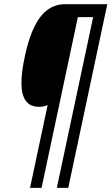

<svg xmlns="http://www.w3.org/2000/svg" viewBox="-20 -780 538 927"><path d="M168.5 -264.2Q83.5 -264.2 83.5 -379.9Q83.5 -432.1 100.1 -508.8Q127 -635.3 174.3 -697.5Q221.7 -759.8 293.9 -759.8H498L309.6 127H254.4L429.7 -697.3H356L180.7 127H125L210 -272.9Q191.4 -264.2 168.5 -264.2Z"/></svg>

Font: Open Sans Hebrew Condensed
Style: Italic
Weight: 400
Width: 3
Italic angle: -12°
Foundry: Ascender Corporation, Yanek Iontef
Version: Version 2.001;PS 002.001;hotconv 1.0.70;makeotf.lib2.5.58329